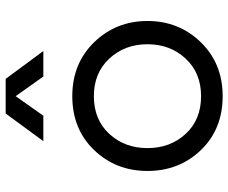

<svg xmlns="http://www.w3.org/2000/svg" viewBox="-84 -706 805 677"><g transform="rotate(-90 318.5 -367.5)"><path d="M317.9 -515.1Q433.1 -515.1 508.1 -438Q583 -360.8 583 -250Q583 -139.2 508.1 -62Q433.1 15.1 317.9 15.1Q201.7 15.1 127.9 -61.5Q54.2 -138.2 54.2 -250Q54.2 -361.8 128.2 -438.5Q202.1 -515.1 317.9 -515.1ZM317.9 -61Q399.9 -61 450.4 -115.5Q501 -169.9 501 -250Q501 -330.1 450.4 -384.5Q399.9 -439 317.9 -439Q234.9 -439 184.8 -384.5Q134.8 -330.1 134.8 -250Q134.8 -169.9 184.8 -115.5Q234.9 -61 317.9 -61ZM159.2 -617.2 256.8 -750H378.9L477.1 -617.2H387.2L317.9 -714.8L249 -617.2Z"/></g></svg>

Font: Carme
Style: Regular
Weight: 400
Version: 1.000